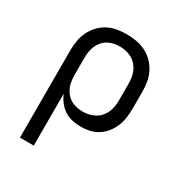

<svg xmlns="http://www.w3.org/2000/svg" viewBox="-173 -656 946 998"><g transform="rotate(30 300.0 -156.5)"><path d="M88 215V-310Q88 -339 93 -367.5Q98 -396 110.5 -422Q123 -448 143 -469.5Q163 -491 188.5 -504.5Q214 -518 243 -523Q272 -528 301 -528Q330 -528 359 -523Q388 -518 414.5 -505Q441 -492 462 -471Q483 -450 496.5 -423.5Q510 -397 515 -368Q520 -339 520 -310V-210Q520 -183 516.5 -156Q513 -129 503 -103.5Q493 -78 476 -56Q459 -34 436 -19Q413 -4 386.5 2Q360 8 332 8Q307 8 281.5 2.5Q256 -3 234.5 -17Q213 -31 197 -51.5Q181 -72 171 -96V215ZM301 -65Q320 -65 338.5 -69Q357 -73 373.5 -82Q390 -91 403 -105.5Q416 -120 423.5 -137Q431 -154 434 -172.5Q437 -191 437 -210V-310Q437 -329 434 -347.5Q431 -366 423.5 -383Q416 -400 403 -414.5Q390 -429 373.5 -438Q357 -447 338.5 -451Q320 -455 301 -455Q283 -455 264.5 -451Q246 -447 230 -437.5Q214 -428 202 -413.5Q190 -399 183 -382Q176 -365 173.5 -346.5Q171 -328 171 -310V-210Q171 -192 173.5 -173.5Q176 -155 183 -138Q190 -121 202 -106.5Q214 -92 230 -82.5Q246 -73 264 -69Q282 -65 301 -65Z"/></g></svg>

Font: Iosevka Aile
Style: Regular
Weight: 400
Designer: Belleve Invis
Foundry: Belleve Invis
Version: Version 28.0.1; ttfautohint (v1.8.4)